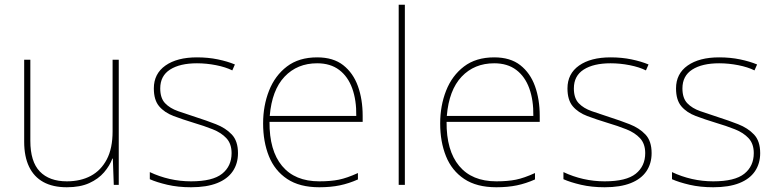

<svg xmlns="http://www.w3.org/2000/svg" viewBox="-20 -780 3274 810"><path d="M481 -528V0H460L456 -111H454Q443 -81 419 -53Q395 -25 356.5 -7.5Q318 10 262 10Q203 10 163 -12Q123 -34 102.5 -77Q82 -120 82 -182V-528H108V-186Q108 -98 148 -56.5Q188 -15 262 -15Q320 -15 363 -38Q406 -61 430.5 -107.5Q455 -154 455 -226V-528Z M984 -134Q984 -90 962 -57.5Q940 -25 896 -7.5Q852 10 786 10Q731 10 686 -0.5Q641 -11 612 -24V-54Q652 -35 696 -25Q740 -15 786 -15Q877 -15 917 -47Q957 -79 957 -134Q957 -173 935.5 -196.5Q914 -220 877.5 -234.5Q841 -249 797 -262Q751 -276 712.5 -290.5Q674 -305 651.5 -331.5Q629 -358 629 -407Q629 -469 678 -503.5Q727 -538 811 -538Q858 -538 899 -529.5Q940 -521 971 -508L960 -483Q932 -497 891.5 -505Q851 -513 811 -513Q739 -513 697.5 -486.5Q656 -460 656 -407Q656 -366 676.5 -344.5Q697 -323 731.5 -311Q766 -299 806 -286Q850 -272 891 -256Q932 -240 958 -212.5Q984 -185 984 -134Z M1318 -538Q1386 -538 1428 -505Q1470 -472 1490 -416.5Q1510 -361 1510 -291V-266H1117Q1116 -145 1170 -80Q1224 -15 1327 -15Q1375 -15 1409.5 -22Q1444 -29 1490 -50V-23Q1452 -6 1413.5 2Q1375 10 1327 10Q1244 10 1191.5 -25Q1139 -60 1114.5 -121Q1090 -182 1090 -259Q1090 -334 1115 -397.5Q1140 -461 1190.5 -499.5Q1241 -538 1318 -538ZM1318 -513Q1234 -513 1180.5 -456.5Q1127 -400 1118 -291H1483Q1484 -357 1466 -407Q1448 -457 1411 -485Q1374 -513 1318 -513Z M1688 0H1662V-760H1688Z M2065 -538Q2133 -538 2175 -505Q2217 -472 2237 -416.5Q2257 -361 2257 -291V-266H1864Q1863 -145 1917 -80Q1971 -15 2074 -15Q2122 -15 2156.5 -22Q2191 -29 2237 -50V-23Q2199 -6 2160.5 2Q2122 10 2074 10Q1991 10 1938.5 -25Q1886 -60 1861.5 -121Q1837 -182 1837 -259Q1837 -334 1862 -397.5Q1887 -461 1937.5 -499.5Q1988 -538 2065 -538ZM2065 -513Q1981 -513 1927.5 -456.5Q1874 -400 1865 -291H2230Q2231 -357 2213 -407Q2195 -457 2158 -485Q2121 -513 2065 -513Z M2729 -134Q2729 -90 2707 -57.5Q2685 -25 2641 -7.5Q2597 10 2531 10Q2476 10 2431 -0.5Q2386 -11 2357 -24V-54Q2397 -35 2441 -25Q2485 -15 2531 -15Q2622 -15 2662 -47Q2702 -79 2702 -134Q2702 -173 2680.5 -196.5Q2659 -220 2622.5 -234.5Q2586 -249 2542 -262Q2496 -276 2457.5 -290.5Q2419 -305 2396.5 -331.5Q2374 -358 2374 -407Q2374 -469 2423 -503.5Q2472 -538 2556 -538Q2603 -538 2644 -529.5Q2685 -521 2716 -508L2705 -483Q2677 -497 2636.5 -505Q2596 -513 2556 -513Q2484 -513 2442.5 -486.5Q2401 -460 2401 -407Q2401 -366 2421.5 -344.5Q2442 -323 2476.5 -311Q2511 -299 2551 -286Q2595 -272 2636 -256Q2677 -240 2703 -212.5Q2729 -185 2729 -134Z M3187 -134Q3187 -90 3165 -57.5Q3143 -25 3099 -7.5Q3055 10 2989 10Q2934 10 2889 -0.5Q2844 -11 2815 -24V-54Q2855 -35 2899 -25Q2943 -15 2989 -15Q3080 -15 3120 -47Q3160 -79 3160 -134Q3160 -173 3138.5 -196.5Q3117 -220 3080.5 -234.5Q3044 -249 3000 -262Q2954 -276 2915.5 -290.5Q2877 -305 2854.5 -331.5Q2832 -358 2832 -407Q2832 -469 2881 -503.5Q2930 -538 3014 -538Q3061 -538 3102 -529.5Q3143 -521 3174 -508L3163 -483Q3135 -497 3094.5 -505Q3054 -513 3014 -513Q2942 -513 2900.5 -486.5Q2859 -460 2859 -407Q2859 -366 2879.5 -344.5Q2900 -323 2934.5 -311Q2969 -299 3009 -286Q3053 -272 3094 -256Q3135 -240 3161 -212.5Q3187 -185 3187 -134Z"/></svg>

Font: Noto Sans Hebrew Thin
Style: Regular
Weight: 250
Designer: Monotype Design Team
Foundry: Monotype Imaging Inc.
Version: Version 2.003